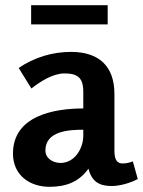

<svg xmlns="http://www.w3.org/2000/svg" viewBox="-20 -709 551 740"><path d="M100 -689V-615H395V-689ZM254 -509C182 -509 112 -488 52 -447L101 -368C136 -395 183 -426 229 -426C279 -426 301 -409 301 -356V-291C186 -291 30 -262 30 -117C30 -35 93 11 171 11C233 11 284 -7 321 -59C333 -10 362 8 410 8C441 8 481 -3 511 -19L492 -87C479 -82 466 -79 453 -79C434 -79 421 -89 421 -128V-347C421 -455 360 -509 254 -509ZM301 -209V-186C301 -137 268 -81 213 -81C185 -81 155 -98 155 -129C155 -204 245 -209 301 -209Z"/></svg>

Font: Rosario
Style: Bold
Weight: 700
Designer: Hector Gatti
Foundry: Omnibus Type
Version: Version 1.100